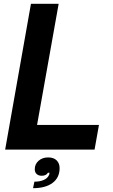

<svg xmlns="http://www.w3.org/2000/svg" viewBox="-20 -783 591 1005"><path d="M475 0H7L142 -763H287L174 -129H498ZM160 168Q189 168 209 159Q229 150 236 134Q239 130 239 121H231Q222 137 198 137Q182 137 172 128Q162 119 162 103Q162 76 182 58.5Q202 41 232 41Q261 41 276.5 56.5Q292 72 292 97Q292 147 255 174.5Q218 202 153 202Z"/></svg>

Font: Open Sauce Sans
Style: Bold Italic
Weight: 700
Italic angle: -10°
Designer: Alfredo Marco Pradil
Foundry: Creative Sauce Fz LLC
Version: Version 1.477